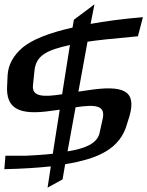

<svg xmlns="http://www.w3.org/2000/svg" viewBox="-64 -749 678 884"><path d="M247 -52 284 -255C376 -269 422 -264 409 -203L394 -135C381 -84 320 -64 247 -52ZM258 -542 222 -315C137 -302 81 -302 88 -358L95 -426C103 -497 157 -519 258 -542ZM522 -182 533 -217C564 -332 506 -359 337 -333L297 -327L339 -557C375 -563 452 -571 571 -582L594 -670C499 -662 419 -651 353 -639L371 -729L276 -658L270 -622C159 -597 83 -566 40 -530C-2 -494 -26 -452 -29 -402L-31 -358C-39 -247 25 -217 174 -239L211 -244L179 -41C144 -37 83 -33 56 -32C51 -32 -35 -32 -39 -32L-44 30C43 28 114 23 170 17L155 115L224 77L236 7C389 -18 491 -64 522 -182Z"/></svg>

Font: Gamestation Warped
Style: Italic
Weight: 400
Designer: Jonas Hecksher
Foundry: Jonas Hecksher, Playtypeª, e-types AS
Version: Version 1.003